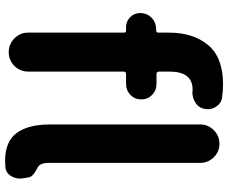

<svg xmlns="http://www.w3.org/2000/svg" viewBox="-89 -763 865 727"><g transform="rotate(90 343.5 -399.5)"><path d="M96.7 -558.6Q103.5 -558.6 103.5 -566.4V-605.5Q103.5 -699.2 150.9 -755.4Q198.2 -811.5 298.8 -811.5Q325.2 -811.5 351.6 -807.6Q374 -802.7 385.7 -782.2Q393.6 -768.6 393.6 -753.9Q393.6 -746.1 391.6 -738.3Q386.7 -716.8 367.2 -706.1Q349.6 -695.3 328.1 -695.3Q326.2 -695.3 324.2 -696.3Q321.3 -696.3 319.3 -696.3Q251 -696.3 251 -608.4V-569.3Q251 -559.6 260.7 -559.6H297.9Q322.3 -559.6 339.4 -543Q356.4 -526.4 356.4 -502Q356.4 -477.5 339.4 -460.9Q322.3 -444.3 297.9 -444.3H260.7Q251 -444.3 251 -434.6V-73.2Q251 -43 229.5 -21.5Q208 0 177.7 0Q147.5 0 125.5 -21.5Q103.5 -43 103.5 -73.2V-436.5Q103.5 -444.3 96.7 -444.3H84Q60.5 -444.3 44.9 -460Q29.3 -475.6 29.3 -498Q29.3 -521.5 44.9 -538.6Q60.5 -555.7 83 -557.6ZM614.3 -109.4Q616.2 -108.4 623.5 -104.5Q630.9 -100.6 633.3 -98.6Q635.7 -96.7 640.6 -92.8Q645.5 -88.9 647.9 -85Q650.4 -81.1 651.4 -76.2L655.3 -53.7Q656.2 -47.9 656.2 -42Q656.2 -24.4 646.5 -8.8Q633.8 11.7 610.4 12.7Q599.6 13.7 588.9 13.7Q515.6 13.7 483.4 -30.3Q451.2 -74.2 451.2 -157.2V-724.6Q451.2 -754.9 472.7 -776.4Q494.1 -797.9 524.4 -797.9Q554.7 -797.9 575.7 -776.4Q596.7 -754.9 596.7 -724.6V-150.4Q596.7 -119.1 614.3 -109.4Z"/></g></svg>

Font: Gen Jyuu GothicX Bold
Style: Bold
Weight: 700
Designer: Ryoko NISHIZUKA (kana &amp; ideographs); Paul D. Hunt (Latin, Greek &amp; Cyrillic); Wenlong ZHANG (bopomofo); Sandoll C
Version: Version 1.058.20140828